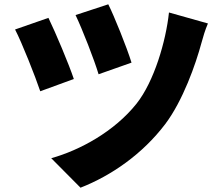

<svg xmlns="http://www.w3.org/2000/svg" viewBox="-20 -815 1040 892"><path d="M483 -795 331 -745C363 -678 418 -537 438 -470L591 -524C570 -593 509 -744 483 -795ZM765 -757C751 -624 696 -436 614 -333C511 -204 351 -117 218 -80L354 57C497 1 642 -99 748 -239C830 -348 889 -516 916 -616C923 -642 933 -676 946 -706L765 -757ZM205 -732 50 -678C81 -619 145 -457 167 -391L323 -448C300 -517 238 -664 205 -732Z"/></svg>

Font: Noto Sans Korean Black
Style: Bold
Weight: 900
Designer: Ryoko NISHIZUKA (kana & ideographs); Paul D. Hunt (Latin, Greek & Cyrillic); Wenlong ZHANG (bopomofo); Sandoll Communica
Foundry: Adobe Systems Incorporated
Version: Version 1.000;PS 1;hotconv 1.0.78;makeotf.lib2.5.61930